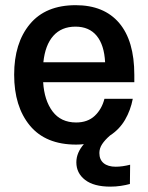

<svg xmlns="http://www.w3.org/2000/svg" viewBox="-20 -532 557 723"><path d="M266.7 12.5Q151.7 12.5 92.5 -59.2Q33.3 -130.8 33.3 -250.8Q33.3 -370 92.5 -441.2Q151.7 -512.5 265 -512.5Q371.7 -512.5 428.8 -445.4Q485.8 -378.3 485.8 -250V-222.5H142.5Q146.7 -154.2 177.9 -112.5Q209.2 -70.8 266.7 -70.8Q310 -70.8 336.7 -95.8Q363.3 -120.8 373.3 -160H480Q471.7 -116.7 450.8 -80.8Q430 -45 394.2 -21.7Q375 -5 364.6 10.8Q354.2 26.7 354.2 44.2Q354.2 69.2 370.4 82.5Q386.7 95.8 415.8 95.8Q428.3 95.8 442.5 93.8Q456.7 91.7 470 88.3L469.2 160.8Q454.2 165 435 167.9Q415.8 170.8 395.8 170.8Q333.3 170.8 300.4 145.4Q267.5 120 267.5 79.2Q267.5 43.3 295.8 10.8Q281.7 12.5 266.7 12.5ZM143.3 -297.5H375.8Q372.5 -362.5 344.2 -397.1Q315.8 -431.7 264.2 -431.7Q211.7 -431.7 180.8 -397.1Q150 -362.5 143.3 -297.5Z"/></svg>

Font: Familjen Grotesk GF Medium
Style: Regular
Weight: 500
Designer: Anders Wikstroem, Jonas Baeckman, Matilda Gysing, Kristian Moeller
Foundry: Familjen STHLM AB
Version: Version 2.000; Beta; Release 4; Build 6